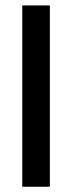

<svg xmlns="http://www.w3.org/2000/svg" viewBox="-20 -692 267 711"><path d="M62.5 -671.9H164.6V-0.5H62.5Z"/></svg>

Font: Vazir Medium FD
Style: Medium-FD
Weight: 500
Designer: Saber Rastikerdar
Foundry: Saber Rastikerdar
Version: Version 30.0.0